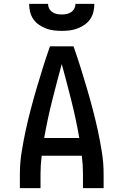

<svg xmlns="http://www.w3.org/2000/svg" viewBox="-20 -975 640 995"><path d="M83 0V-74Q83 -130 92 -186.5Q101 -243 113 -298.5Q125 -354 139.5 -409Q154 -464 170 -518.5Q186 -573 203 -627Q220 -681 239 -735H361Q380 -681 397 -627Q414 -573 430 -518.5Q446 -464 460.5 -409Q475 -354 487 -298.5Q499 -243 508 -186.5Q517 -130 517 -74V0H410V-74Q410 -97 408.5 -120.5Q407 -144 404 -168H196Q193 -144 191.5 -120.5Q190 -97 190 -74V0ZM391 -260Q374 -357 350 -452.5Q326 -548 300 -643Q274 -548 250 -452.5Q226 -357 209 -260ZM300 -815Q279 -815 258.5 -817.5Q238 -820 218.5 -827.5Q199 -835 181.5 -847Q164 -859 152.5 -876Q141 -893 136 -913.5Q131 -934 131 -955H229Q229 -942 235 -930.5Q241 -919 251.5 -912Q262 -905 274.5 -902.5Q287 -900 300 -900Q313 -900 325.5 -902.5Q338 -905 348.5 -912Q359 -919 365 -930.5Q371 -942 371 -955H469Q469 -934 464 -913.5Q459 -893 447.5 -876Q436 -859 418.5 -847Q401 -835 381.5 -827.5Q362 -820 341.5 -817.5Q321 -815 300 -815Z"/></svg>

Font: Zed Mono Semibold Extended
Style: Regular
Weight: 600
Width: 7
Monospace: yes
Designer: Belleve Invis
Foundry: Belleve Invis
Version: Version 1.0.0; ttfautohint (v1.8.4)